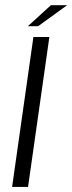

<svg xmlns="http://www.w3.org/2000/svg" viewBox="-20 -737 285 757"><path d="M27.7 0 111.7 -591H174.6L90.6 0ZM89.8 -633.6 180.8 -716.6H244.8L130 -633.6Z"/></svg>

Font: Alumni Sans Thin
Style: Italic
Weight: 100
Italic angle: -8°
Designer: Robert E. Leuschke
Foundry: Robert E. Leuschke
Version: Version 1.016